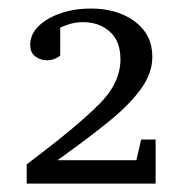

<svg xmlns="http://www.w3.org/2000/svg" viewBox="-20 -733 431 453"><path d="M347.2 -299.8H43V-345.2L73.7 -368.7Q160.6 -434.6 212.4 -485.6Q264.2 -536.6 264.2 -592.8Q264.2 -636.2 239 -658.4Q213.9 -680.7 176.3 -680.7Q157.2 -680.7 142.1 -675.5Q127 -670.4 122.1 -668V-602.1Q118.7 -598.6 110.1 -594.7Q101.6 -590.8 90.3 -590.8Q75.2 -590.8 63.2 -599.9Q51.3 -608.9 51.3 -627Q51.3 -652.3 71.3 -671.6Q91.3 -690.9 123.8 -701.9Q156.2 -712.9 194.3 -712.9Q257.3 -712.9 298.3 -682.1Q339.4 -651.4 339.4 -599.1Q339.4 -559.6 312 -522.5Q284.7 -485.4 239.7 -448.7Q194.8 -412.1 141.1 -373.5Q127.9 -363.3 115.2 -355H301.8L313 -403.8H347.2Z"/></svg>

Font: Abyssinica SIL
Style: Regular
Weight: 400
Designer: Victor Gaultney and Lorna Evans
Foundry: SIL International
Version: Version 2.100